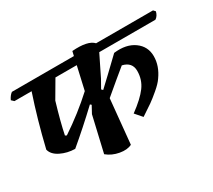

<svg xmlns="http://www.w3.org/2000/svg" viewBox="-135 -885 1238 1116"><g transform="rotate(-30 484.5 -327.0)"><path d="M794 -264Q778 -240 742 -209.5Q706 -179 682.5 -162.5Q659 -146 610 -114L570 -160Q645 -215 678.5 -260.5Q712 -306 712 -364.5Q712 -423 650 -437Q591 -389 494 -307L465 -11Q434 5 386 -3.5Q338 -12 303 -41L358 -278L384 -326L376 -333Q272 -235 173 -152Q121 -153 77.5 -174.5Q34 -196 25 -232Q68 -412 121 -569H6L-10 -584Q2 -610 20 -623H436L443 -653Q550 -661 585 -623H967L979 -610Q972 -582 952 -569H575L507 -431L476 -376L485 -367Q540 -418 648 -522Q733 -532 785.5 -494Q838 -456 838 -390.5Q838 -325 794 -264ZM389 -415 424 -569H281L213 -453Q176 -329 160 -249L170 -244Q289 -323 389 -415Z"/></g></svg>

Font: Tillana SemiBold
Style: Regular
Weight: 600
Designer: Lipi Raval (Devanagari, Latin), Jonny Pinhorn (Latin)
Foundry: Indian Type Foundry
Version: Version 2.003;PS 1.0;hotconv 1.0.79;makeotf.lib2.5.61930; tt